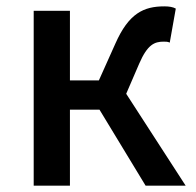

<svg xmlns="http://www.w3.org/2000/svg" viewBox="-20 -584 617 604"><path d="M564 0 377 -289 418 -384C444 -444 466 -453 495 -453C503 -453 507 -453 514 -450L533 -557C524 -562 512 -564 497 -564C432 -564 385 -542 343 -447L291 -331H200V-550H86V0H200V-239H293L438 0Z"/></svg>

Font: Spoqa Han Sans Neo Medium
Style: Regular
Weight: 500
Designer: [Spoqa Han Sans Neo] Dong-huui Kim ___ Younghwa Kang ___ Yujin Lee ___ [Noto Sans] Ryoko NISHIZUKA ____ (kana & ideograp
Foundry: Spoqa (http://www.spoqa-han-sans.com)
Version: Version 1.100;hotconv 1.0.109;makeotfexe 2.5.65596